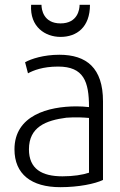

<svg xmlns="http://www.w3.org/2000/svg" viewBox="-20 -766 497 796"><path d="M40 -147C40 -44 110 10 230 10C306 10 374 -4 407 -20V-346C407 -484 339 -539 226 -539C161 -539 109 -522 84 -508L96 -462C118 -474 157 -490 221 -490C327 -490 349 -428 349 -322C330 -324 314 -325 297 -325C181 -325 40 -288 40 -147ZM255 -278C296 -281 325 -279 349 -277V-50C322 -41 284 -35 239 -35C153 -35 100 -66 100 -147C100 -240 171 -267 255 -278ZM231 -613C298 -613 353 -653 353 -746H310C310 -727 302 -669 231 -669C160 -669 152 -727 152 -746H109C103 -654 168 -613 231 -613Z"/></svg>

Font: Repo Light
Style: Regular
Weight: 300
Designer: Stefan Peev
Foundry: Context Ltd
Version: Version 001.502